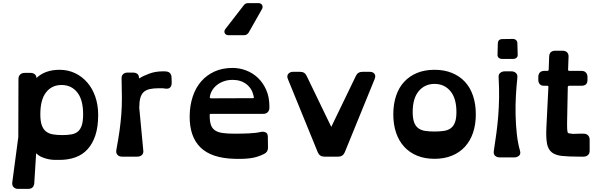

<svg xmlns="http://www.w3.org/2000/svg" viewBox="-20 -1010 3880 1238"><path d="M215 -507Q271 -560 364 -560Q418 -560 463.5 -538.5Q509 -517 542.5 -478.5Q576 -440 594.5 -386.5Q613 -333 613 -269Q613 -192 595 -137.5Q577 -83 544.5 -47.5Q512 -12 466 4.5Q420 21 364 21Q353 21 335 21Q317 21 295 17Q274 13 252 4Q230 -5 213 -22L201 171Q198 208 161 208H97Q79 208 68 197Q57 186 59 167L98 -126L99 -501Q99 -519 110 -529.5Q121 -540 139 -540H177Q194 -540 204.5 -531Q215 -522 215 -507ZM377 -462Q314 -462 277 -414.5Q240 -367 240 -273Q240 -229 249.5 -202.5Q259 -176 277 -162Q295 -148 321.5 -143.5Q348 -139 382 -139Q415 -139 440.5 -143.5Q466 -148 482.5 -162Q499 -176 507.5 -202.5Q516 -229 516 -273Q516 -367 478 -414.5Q440 -462 377 -462Z M1043 -439Q1034 -441 1025 -441Q1016 -441 1004 -441Q969 -441 945 -435.5Q921 -430 906 -416Q891 -402 884.5 -377.5Q878 -353 878 -314L904 -39Q906 -21 895 -10.5Q884 0 865 0H767Q747 0 737 -12Q727 -24 730 -42Q743 -112 750.5 -165.5Q758 -219 762 -270Q766 -321 766 -376Q766 -431 764 -504Q763 -521 773.5 -531.5Q784 -542 803 -542H837Q854 -542 865 -534Q876 -526 876 -509Q876 -502 882 -507Q906 -522 944.5 -536Q983 -550 1031 -550Q1037 -550 1041.5 -550Q1046 -550 1053 -549Q1070 -547 1078 -536Q1086 -525 1086 -511Q1086 -499 1087 -485Q1088 -471 1085 -460Q1082 -449 1072.5 -442.5Q1063 -436 1043 -439Z M1584 -801Q1573 -783 1553 -783H1455Q1435 -783 1429 -796.5Q1423 -810 1434 -824L1551 -975Q1561 -990 1581 -990H1646Q1663 -990 1670 -977.5Q1677 -965 1669 -951ZM1341 -276Q1336 -276 1334 -274.5Q1332 -273 1332 -267Q1332 -229 1339.5 -206Q1347 -183 1365.5 -170Q1384 -157 1415 -152.5Q1446 -148 1494 -148Q1539 -148 1585 -150Q1631 -152 1660 -159Q1676 -163 1691.5 -157Q1707 -151 1707 -128L1708 -57Q1708 -29 1682 -17Q1659 -6 1638.5 0.5Q1618 7 1596 10Q1574 13 1548.5 14Q1523 15 1491 14Q1343 10 1272 -60Q1201 -130 1203 -264Q1204 -331 1223 -388Q1242 -445 1277.5 -485.5Q1313 -526 1363.5 -549Q1414 -572 1480 -572Q1524 -572 1566.5 -556Q1609 -540 1642.5 -508.5Q1676 -477 1696.5 -430.5Q1717 -384 1717 -324V-315Q1717 -298 1706.5 -287Q1696 -276 1678 -276ZM1480 -495Q1449 -495 1423.5 -486Q1398 -477 1379 -462Q1360 -447 1348 -427Q1336 -407 1333 -385Q1331 -376 1341 -376L1610 -377Q1615 -377 1616.5 -378.5Q1618 -380 1616 -386Q1607 -437 1570.5 -466Q1534 -495 1480 -495Z M2203 -28Q2191 0 2161 0H2071Q2041 0 2029 -28L1836 -501Q1828 -521 1839 -534Q1850 -547 1870 -547H1915Q1945 -547 1957 -521L2114 -196Q2116 -188 2118 -196L2275 -521Q2287 -547 2318 -547H2363Q2385 -547 2394.5 -534Q2404 -521 2396 -501Z M2782 14Q2719 14 2670 -6Q2621 -26 2586.5 -63.5Q2552 -101 2534 -154Q2516 -207 2516 -273Q2516 -339 2534 -392.5Q2552 -446 2586.5 -483Q2621 -520 2670 -540Q2719 -560 2782 -560Q2844 -560 2893.5 -540Q2943 -520 2977.5 -483Q3012 -446 3030 -392.5Q3048 -339 3048 -273Q3048 -207 3030 -154Q3012 -101 2977.5 -63.5Q2943 -26 2893.5 -6Q2844 14 2782 14ZM2782 -469Q2719 -469 2680 -422.5Q2641 -376 2641 -288Q2641 -247 2650 -222Q2659 -197 2677 -183.5Q2695 -170 2721 -166Q2747 -162 2782 -162Q2816 -162 2842.5 -166Q2869 -170 2887 -183.5Q2905 -197 2914 -222Q2923 -247 2923 -288Q2923 -376 2884 -422.5Q2845 -469 2782 -469Z M3218 -630Q3204 -630 3195.5 -637.5Q3187 -645 3188 -659L3190 -730Q3191 -758 3220 -758L3286 -759Q3300 -759 3308 -751Q3316 -743 3316 -731L3318 -659Q3319 -645 3310.5 -637.5Q3302 -630 3288 -630ZM3203 5Q3185 5 3173 -5Q3161 -15 3164 -36Q3173 -95 3180.5 -150Q3188 -205 3192.5 -261.5Q3197 -318 3198 -379.5Q3199 -441 3195 -514Q3194 -531 3206 -540.5Q3218 -550 3235 -550H3277Q3295 -550 3306.5 -539.5Q3318 -529 3316 -510Q3310 -456 3306.5 -393Q3303 -330 3304.5 -267Q3306 -204 3312.5 -145Q3319 -86 3333 -38Q3339 -16 3326 -5.5Q3313 5 3296 5Z M3715 0Q3647 0 3604 -4.5Q3561 -9 3537.5 -28Q3514 -47 3507 -84.5Q3500 -122 3503 -187L3516 -449Q3516 -454 3514.5 -455.5Q3513 -457 3507 -457H3487Q3469 -457 3460 -468Q3451 -479 3451 -494V-514Q3451 -532 3461 -542.5Q3471 -553 3490 -553H3508Q3518 -553 3518 -562L3521 -646Q3523 -683 3561 -683H3607Q3626 -683 3636.5 -672.5Q3647 -662 3646 -644L3643 -562Q3643 -556 3645 -554.5Q3647 -553 3652 -553H3729Q3748 -553 3758 -542Q3768 -531 3768 -514V-494Q3768 -457 3729 -457H3651Q3641 -457 3641 -448L3637 -243Q3636 -222 3636.5 -206Q3637 -190 3637 -179Q3638 -167 3639 -161.5Q3640 -156 3642 -154Q3644 -152 3647 -150.5Q3650 -149 3660 -149Q3670 -146 3683.5 -147Q3697 -148 3715 -148H3743Q3762 -148 3772 -137Q3782 -126 3782 -109V-37Q3782 -20 3771 -10Q3760 0 3743 0Z"/></svg>

Font: OpenDyslexic3
Style: Bold
Weight: 700
Designer: Abelardo Gonzalez
Version: Version 1.000;PS 001.001;hotconv 1.0.56